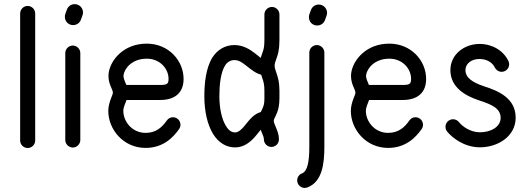

<svg xmlns="http://www.w3.org/2000/svg" viewBox="-20 -714 2579 935"><path d="M151.4 -29.8V-648.4C151.4 -668.5 134.8 -685.1 114.7 -685.1C94.7 -685.1 78.1 -668.5 78.1 -648.4V-29.8C78.1 -9.8 94.7 6.8 114.7 6.8C134.8 6.8 151.4 -9.8 151.4 -29.8Z M371.1 -32.2V-455.6C371.1 -475.6 354.5 -492.2 334.5 -492.2C314.5 -492.2 297.9 -475.6 297.9 -455.6V-32.2C297.9 -12.2 314.5 4.4 334.5 4.4C354.5 4.4 371.1 -12.2 371.1 -32.2ZM374 -618.2 381.8 -639.6C383.3 -644 384.3 -648.4 384.3 -653.3C384.3 -675.8 366.2 -693.8 343.8 -693.8C326.2 -693.8 311.5 -683.1 305.7 -667L297.9 -645.5C296.4 -641.1 295.9 -636.7 295.9 -631.8C295.9 -609.4 313.5 -591.8 335.9 -591.8C353.5 -591.8 368.2 -602.1 374 -618.2Z M792.5 -127.4C770 -95.2 740.7 -66.9 689 -66.9C623.5 -66.9 580.6 -122.1 580.6 -173.8C580.6 -191.4 589.4 -208 596.2 -227.1H759.8C834.5 -227.1 874 -264.6 874 -329.6C874 -418.9 800.8 -501.5 694.8 -501.5C583 -501.5 520 -423.3 509.8 -362.3C501.5 -309.6 529.8 -281.2 529.8 -262.2C529.8 -252 507.3 -214.4 507.3 -173.8C507.3 -85 579.6 6.3 689 6.3C775.9 6.3 824.7 -46.4 852.1 -85.4C856.4 -91.8 858.9 -98.6 858.9 -106.4C858.9 -126.5 842.3 -143.1 822.3 -143.1C810.1 -143.1 799.3 -137.2 792.5 -127.4ZM582 -350.6C587.4 -381.3 623 -428.2 694.8 -428.2C757.8 -428.2 800.8 -380.9 800.8 -329.6C800.8 -305.2 793 -300.3 759.8 -300.3H595.2C588.4 -318.4 579.1 -333.5 582 -350.6Z M1338.4 -35.2C1338.4 -57.1 1331.1 -77.1 1321.8 -98.1C1315.9 -112.3 1313 -120.1 1313 -123.5C1313 -134.8 1318.4 -138.2 1329.6 -166.5C1335.4 -181.6 1340.8 -202.1 1340.8 -235.4V-272.5C1340.8 -313 1333.5 -337.9 1326.7 -356.9C1320.8 -375 1317.4 -383.3 1317.4 -394C1317.4 -405.8 1320.8 -413.6 1326.7 -430.2C1333.5 -448.2 1340.8 -471.7 1340.8 -519V-643.6C1340.8 -663.6 1324.2 -680.2 1304.2 -680.2C1284.2 -680.2 1267.6 -663.6 1267.6 -643.6V-519C1267.6 -483.9 1263.2 -470.7 1257.3 -455.6C1254.9 -448.7 1252 -440.9 1249.5 -432.1L1224.6 -452.1C1200.2 -471.2 1166.5 -494.6 1121.6 -494.6C1075.2 -494.6 1038.1 -470.7 1015.1 -435.1C981.9 -383.3 975.1 -304.7 975.1 -245.1C975.1 -175.8 988.8 -108.4 1018.1 -61C1043.5 -20.5 1081.1 4.9 1127 3.9C1169.9 3.4 1204.6 -25.4 1231 -59.1L1249.5 -82L1254.4 -69.8C1261.2 -54.2 1265.1 -43.9 1265.1 -35.2C1265.1 -15.1 1281.7 1.5 1301.8 1.5C1321.8 1.5 1338.4 -15.1 1338.4 -35.2ZM1048.3 -245.1C1048.3 -299.8 1054.2 -360.8 1076.7 -396C1086.9 -412.1 1102.5 -421.4 1121.6 -421.4C1142.1 -421.4 1158.2 -410.6 1178.7 -394.5C1204.6 -374 1226.1 -356.4 1252 -350.1L1257.3 -333.5C1263.2 -317.4 1267.6 -302.2 1267.6 -272.5V-235.4C1267.6 -212.9 1265.1 -203.1 1261.2 -192.9C1257.8 -184.1 1253.4 -175.3 1250 -168.5C1216.3 -158.7 1195.3 -131.8 1173.3 -104C1157.2 -83.5 1139.6 -68.8 1126 -69.3C1108.9 -68.4 1094.2 -78.1 1080.6 -100.1C1060.1 -132.8 1048.3 -186.5 1048.3 -245.1Z M1477.1 198.7C1549.3 171.4 1559.6 83 1559.6 1.5V-458C1559.6 -478 1543 -494.6 1522.9 -494.6C1502.9 -494.6 1486.3 -478 1486.3 -458V1.5C1486.3 72.8 1477.5 120.1 1450.7 130.4C1436.5 135.7 1427.2 148.9 1427.2 164.6C1427.2 184.6 1443.8 201.2 1463.9 201.2C1468.3 201.2 1473.1 200.2 1477.1 198.7ZM1562.5 -616.2 1570.3 -637.7C1571.8 -642.1 1572.8 -646.5 1572.8 -651.4C1572.8 -673.8 1554.7 -691.9 1532.2 -691.9C1514.6 -691.9 1500 -681.2 1494.1 -665L1486.3 -643.6C1484.9 -639.2 1484.4 -634.8 1484.4 -629.9C1484.4 -607.4 1502 -589.8 1524.4 -589.8C1542 -589.8 1556.6 -600.1 1562.5 -616.2Z M1973.6 -127.4C1951.2 -95.2 1921.9 -66.9 1870.1 -66.9C1804.7 -66.9 1761.7 -122.1 1761.7 -173.8C1761.7 -191.4 1770.5 -208 1777.3 -227.1H1940.9C2015.6 -227.1 2055.2 -264.6 2055.2 -329.6C2055.2 -418.9 1981.9 -501.5 1876 -501.5C1764.2 -501.5 1701.2 -423.3 1690.9 -362.3C1682.6 -309.6 1710.9 -281.2 1710.9 -262.2C1710.9 -252 1688.5 -214.4 1688.5 -173.8C1688.5 -85 1760.7 6.3 1870.1 6.3C1957 6.3 2005.9 -46.4 2033.2 -85.4C2037.6 -91.8 2040 -98.6 2040 -106.4C2040 -126.5 2023.4 -143.1 2003.4 -143.1C1991.2 -143.1 1980.5 -137.2 1973.6 -127.4ZM1763.2 -350.6C1768.6 -381.3 1804.2 -428.2 1876 -428.2C1939 -428.2 1981.9 -380.9 1981.9 -329.6C1981.9 -305.2 1974.1 -300.3 1940.9 -300.3H1776.4C1769.5 -318.4 1760.3 -333.5 1763.2 -350.6Z M2157.2 -73.7C2180.2 -45.4 2238.3 3.4 2317.4 3.4C2403.3 3.4 2491.7 -49.3 2491.2 -141.6C2490.7 -235.4 2408.2 -271.5 2335.4 -294.4C2282.7 -312 2246.6 -335 2246.6 -372.6C2246.6 -404.3 2275.9 -427.2 2315.9 -426.8C2351.6 -426.3 2378.4 -409.2 2389.6 -385.3C2395.5 -373 2408.2 -364.3 2422.9 -364.3C2442.9 -364.3 2459.5 -380.9 2459.5 -400.9C2459.5 -406.2 2458.5 -411.6 2456.1 -416.5C2432.1 -466.8 2378.9 -499.5 2316.9 -500C2241.7 -500.5 2173.3 -449.7 2173.3 -372.6C2173.3 -288.1 2246.6 -247.1 2313 -225.1C2377.4 -204.6 2417.5 -185.1 2418 -140.6C2418.5 -96.2 2370.1 -69.8 2317.4 -69.8C2268.6 -69.8 2230 -100.1 2214.8 -119.6C2208 -127.9 2197.8 -133.3 2186 -133.3C2166 -133.3 2149.4 -116.7 2149.4 -96.7C2149.4 -87.9 2152.3 -80.1 2157.2 -73.7Z"/></svg>

Font: Velvelyne
Style: Regular
Weight: 400
Designer: Manon Van der Borght et Mariel Nils
Foundry: Velvetyne
Version: Version 1.070;Glyphs 3.3.1 (3343)